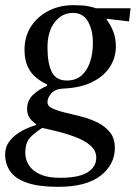

<svg xmlns="http://www.w3.org/2000/svg" viewBox="-48 -499 526 744"><path d="M177 225Q103 225 57.5 209.5Q12 194 -8 165.5Q-28 137 -28 100Q-28 69 -9.5 46Q9 23 38 7.5Q67 -8 98 -16L120 -6Q95 9 72.5 30Q50 51 50 93Q50 120 64.5 142Q79 164 108.5 177Q138 190 184 190Q257 190 291 169Q325 148 325 112Q325 85 303 65.5Q281 46 245.5 32.5Q210 19 169.5 9Q129 -1 92 -8V-18Q79 -26 68 -40.5Q57 -55 57 -77Q57 -110 80.5 -132Q104 -154 134 -166V-172Q114 -181 93.5 -197Q73 -213 60 -239.5Q47 -266 47 -307Q47 -357 72 -396Q97 -435 140 -457Q183 -479 237 -479Q272 -479 293 -475Q314 -471 330 -465Q346 -459 365 -452V-423Q377 -409 389 -381.5Q401 -354 401 -319Q401 -276 378 -240Q355 -204 310 -181.5Q265 -159 200 -156Q167 -155 151.5 -138Q136 -121 136 -103Q136 -88 155 -79Q174 -70 203.5 -63Q233 -56 266.5 -47.5Q300 -39 329.5 -24.5Q359 -10 378 13.5Q397 37 397 74Q397 139 341.5 182Q286 225 177 225ZM211 -187Q246 -187 268 -206.5Q290 -226 301 -259Q312 -292 312 -334Q312 -382 293 -415.5Q274 -449 235 -449Q192 -449 164 -413Q136 -377 136 -315Q136 -254 152.5 -220.5Q169 -187 211 -187ZM458 -467 452 -416 351 -428 310 -467Z"/></svg>

Font: STIX Two Text
Style: Italic
Weight: 400
Italic angle: -12°
Designer: Ross Mills, John Hudson & Paul Hanslow, Tiro Typeworks Ltd; with prior portions MicroPress Inc. and Coen Hoffman, Elsevi
Foundry: Tiro Typeworks Ltd
Version: Version 2.13 b171